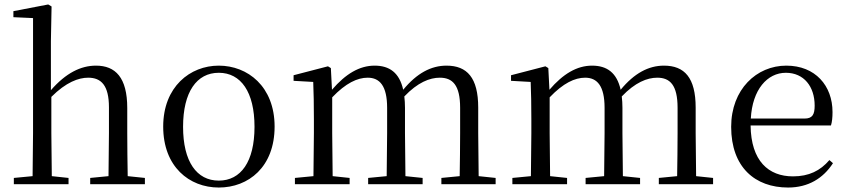

<svg xmlns="http://www.w3.org/2000/svg" viewBox="-20 -825 3793 860"><path d="M465 0H629V-28L552 -36C551 -91 550 -173 550 -229V-341C550 -478 497 -531 410 -531C342 -531 275 -498 208 -421V-641L211 -796L196 -805L40 -775V-748L128 -744V-229L126 -36L42 -28V0H287V-28L212 -36L210 -229V-391C276 -457 332 -477 375 -477C433 -477 468 -443 468 -344V-229L466 -36L384 -28V0Z M960 15C1093 15 1210 -77 1210 -258C1210 -438 1089 -531 960 -531C832 -531 711 -437 711 -258C711 -78 828 15 960 15ZM960 -16C861 -16 800 -101 800 -257C800 -413 861 -499 960 -499C1059 -499 1120 -413 1120 -257C1120 -101 1059 -16 960 -16Z M2037 0H2200V-28L2124 -36L2122 -229V-343C2122 -477 2072 -531 1980 -531C1911 -531 1847 -497 1786 -423C1769 -499 1725 -531 1658 -531C1590 -531 1528 -494 1467 -423L1462 -520L1449 -528L1295 -488V-463L1383 -458C1385 -408 1386 -358 1386 -290V-229L1384 -36L1301 -28V0H1546V-28L1470 -36L1468 -229V-389C1529 -453 1581 -477 1627 -477C1681 -477 1714 -440 1714 -342V-229L1712 -36L1629 -28V0H1873V-28L1796 -36L1794 -229V-342C1794 -360 1793 -377 1791 -393C1851 -456 1905 -477 1950 -477C2007 -477 2041 -444 2041 -342V-229C2041 -173 2040 -92 2039 -36L1957 -28V0Z M3011 0H3174V-28L3098 -36L3096 -229V-343C3096 -477 3046 -531 2954 -531C2885 -531 2821 -497 2760 -423C2743 -499 2699 -531 2632 -531C2564 -531 2502 -494 2441 -423L2436 -520L2423 -528L2269 -488V-463L2357 -458C2359 -408 2360 -358 2360 -290V-229L2358 -36L2275 -28V0H2520V-28L2444 -36L2442 -229V-389C2503 -453 2555 -477 2601 -477C2655 -477 2688 -440 2688 -342V-229L2686 -36L2603 -28V0H2847V-28L2770 -36L2768 -229V-342C2768 -360 2767 -377 2765 -393C2825 -456 2879 -477 2924 -477C2981 -477 3015 -444 3015 -342V-229C3015 -173 3014 -92 3013 -36L2931 -28V0Z M3510 15C3600 15 3667 -26 3711 -94L3695 -108C3654 -60 3603 -35 3532 -35C3422 -35 3344 -104 3342 -263H3702C3707 -279 3709 -299 3709 -323C3709 -441 3632 -531 3502 -531C3369 -531 3255 -425 3255 -257C3255 -76 3362 15 3510 15ZM3343 -294C3350 -424 3417 -499 3500 -499C3581 -499 3629 -437 3629 -352C3629 -312 3619 -294 3584 -294Z"/></svg>

Font: NameLogos Serif 2
Style: Regular
Weight: 500
Version: Version 0.1